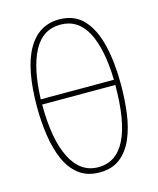

<svg xmlns="http://www.w3.org/2000/svg" viewBox="-111 -802 733 890"><g transform="rotate(-15 255.5 -357.0)"><path d="M457 -358Q457 -286 448 -219.5Q439 -153 416.5 -101.5Q394 -50 355.5 -20Q317 10 257 10Q197 10 157.5 -21Q118 -52 95.5 -104.5Q73 -157 63.5 -223Q54 -289 54 -358Q54 -541 106.5 -632.5Q159 -724 257 -724Q331 -724 374.5 -676.5Q418 -629 437.5 -546.5Q457 -464 457 -358ZM257 -699Q172 -699 128.5 -618Q85 -537 80 -388H431Q427 -538 384 -618.5Q341 -699 257 -699ZM257 -15Q431 -15 431 -363H80Q80 -195 126 -105Q172 -15 257 -15Z"/></g></svg>

Font: Noto Sans ExtraCondensed Thin
Style: Regular
Weight: 100
Width: 2
Designer: Monotype Design Team
Foundry: Monotype Imaging Inc.
Version: Version 2.013; ttfautohint (v1.8.4.7-5d5b)